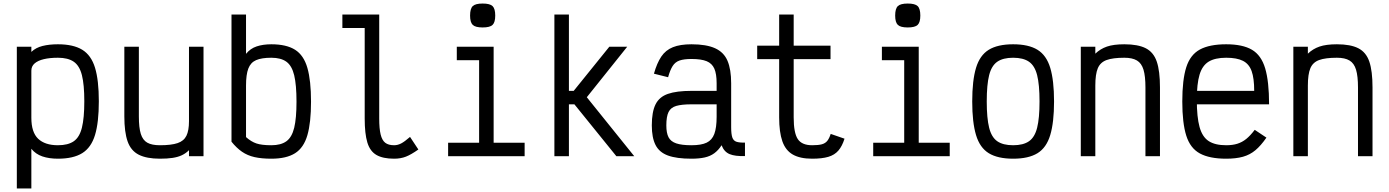

<svg xmlns="http://www.w3.org/2000/svg" viewBox="-20 -882 7840 1084"><path d="M75 182V-618H157V-589Q182 -613 220 -622.5Q258 -632 307 -632Q394 -632 444.5 -601Q495 -570 516.5 -499.5Q538 -429 538 -310Q538 -191 516.5 -120Q495 -49 444.5 -17.5Q394 14 307 14Q257 14 219 1Q181 -12 157 -42V182ZM307 -62Q364 -62 396.5 -84.5Q429 -107 442.5 -161.5Q456 -216 456 -310Q456 -404 442.5 -457.5Q429 -511 396.5 -533.5Q364 -556 307 -556Q261 -556 227.5 -548Q194 -540 175.5 -524Q157 -508 157 -483V-217Q157 -135 195.5 -98.5Q234 -62 307 -62Z M883 14Q808 14 763.5 -8.5Q719 -31 700.5 -83.5Q682 -136 682 -225V-618H764V-225Q764 -161 775 -126Q786 -91 811.5 -76.5Q837 -62 883 -62Q947 -62 982.5 -74Q1018 -86 1032.5 -115.5Q1047 -145 1047 -198V-618H1129V0H1047V-34Q1029 -16 1006.5 -5.5Q984 5 954 9.5Q924 14 883 14Z M1512 14Q1457 14 1417 5Q1377 -4 1346 -25.5Q1315 -47 1287 -82V-800H1369V-578Q1393 -608 1429 -620Q1465 -632 1512 -632Q1597 -632 1646 -601Q1695 -570 1715.5 -498.5Q1736 -427 1736 -308Q1736 -190 1715.5 -119Q1695 -48 1646 -17Q1597 14 1512 14ZM1512 -62Q1566 -62 1597 -84.5Q1628 -107 1641 -160.5Q1654 -214 1654 -308Q1654 -403 1641 -457Q1628 -511 1597 -533.5Q1566 -556 1512 -556Q1457 -556 1426 -542.5Q1395 -529 1382 -495Q1369 -461 1369 -399V-108Q1398 -82 1428 -72Q1458 -62 1512 -62Z M2205 14Q2142 14 2105.5 -7Q2069 -28 2054 -77.5Q2039 -127 2039 -213V-724H1913V-800H2121V-213Q2121 -156 2129 -123Q2137 -90 2155 -76Q2173 -62 2205 -62Q2225 -62 2244.5 -72Q2264 -82 2295 -109L2342 -38Q2301 -9 2271.5 2.5Q2242 14 2205 14Z M2685 0V-594L2737 -542H2559V-618H2767V0ZM2510 0V-76H2942V0ZM2705 -727Q2664 -727 2649 -741.5Q2634 -756 2634 -794Q2634 -833 2649 -847.5Q2664 -862 2705 -862Q2746 -862 2761 -847.5Q2776 -833 2776 -794Q2776 -756 2761 -741.5Q2746 -727 2705 -727Z M3110 0V-800H3192V-369H3219L3420 -618H3521L3293 -333L3561 0H3460L3223 -293H3192V0Z M3884 14Q3800 14 3751 -4Q3702 -22 3681 -63.5Q3660 -105 3660 -174Q3660 -250 3681 -292.5Q3702 -335 3751 -352Q3800 -369 3884 -369H4026V-412Q4026 -465 4013 -494.5Q4000 -524 3969.5 -536.5Q3939 -549 3884 -549Q3842 -549 3817 -540.5Q3792 -532 3777.5 -509Q3763 -486 3752 -446L3672 -466Q3689 -526 3713.5 -562.5Q3738 -599 3779 -615.5Q3820 -632 3884 -632Q3968 -632 4017.5 -609.5Q4067 -587 4087.5 -538.5Q4108 -490 4108 -412V-164Q4108 -125 4114.5 -106Q4121 -87 4138.5 -81.5Q4156 -76 4186 -77V-1Q4130 1 4099 -12Q4068 -25 4054 -62Q4036 -34 4013 -17Q3990 0 3958.5 7Q3927 14 3884 14ZM3884 -62Q3939 -62 3969.5 -76.5Q4000 -91 4013 -126Q4026 -161 4026 -223V-293H3884Q3829 -293 3798 -284Q3767 -275 3754.5 -249.5Q3742 -224 3742 -174Q3742 -131 3754.5 -107Q3767 -83 3798 -72.5Q3829 -62 3884 -62Z M4565 14Q4497 14 4456 -9.5Q4415 -33 4397 -84.5Q4379 -136 4379 -219V-548H4255V-624H4379V-800H4461V-624H4669V-548H4461V-219Q4461 -132 4484 -97Q4507 -62 4565 -62Q4601 -62 4620.5 -67.5Q4640 -73 4651 -87Q4662 -101 4670 -126L4748 -99Q4735 -57 4713.5 -32Q4692 -7 4656.5 3.5Q4621 14 4565 14Z M5085 0V-594L5137 -542H4959V-618H5167V0ZM4910 0V-76H5342V0ZM5105 -727Q5064 -727 5049 -741.5Q5034 -756 5034 -794Q5034 -833 5049 -847.5Q5064 -862 5105 -862Q5146 -862 5161 -847.5Q5176 -833 5176 -794Q5176 -756 5161 -741.5Q5146 -727 5105 -727Z M5700 14Q5613 14 5562.5 -17Q5512 -48 5490.5 -119.5Q5469 -191 5469 -309Q5469 -428 5490.5 -499Q5512 -570 5562.5 -601Q5613 -632 5700 -632Q5787 -632 5837.5 -601Q5888 -570 5909.5 -499Q5931 -428 5931 -309Q5931 -191 5909.5 -119.5Q5888 -48 5837.5 -17Q5787 14 5700 14ZM5700 -62Q5757 -62 5789.5 -84.5Q5822 -107 5835.5 -161Q5849 -215 5849 -309Q5849 -404 5835.5 -457.5Q5822 -511 5789.5 -533.5Q5757 -556 5700 -556Q5643 -556 5610.5 -533.5Q5578 -511 5564.5 -457.5Q5551 -404 5551 -309Q5551 -215 5564.5 -161Q5578 -107 5610.5 -84.5Q5643 -62 5700 -62Z M6082 0V-618H6164V-579Q6192 -606 6229.5 -619Q6267 -632 6328 -632Q6405 -632 6449 -609.5Q6493 -587 6511 -534Q6529 -481 6529 -388V0H6447V-388Q6447 -452 6436 -488.5Q6425 -525 6399 -540.5Q6373 -556 6328 -556Q6263 -556 6227.5 -543Q6192 -530 6178 -496.5Q6164 -463 6164 -399V0Z M6903 14Q6809 14 6754.5 -15.5Q6700 -45 6677.5 -116Q6655 -187 6655 -309Q6655 -432 6677.5 -502.5Q6700 -573 6754.5 -602.5Q6809 -632 6903 -632Q6996 -632 7048.5 -601Q7101 -570 7123 -496Q7145 -422 7145 -293H6684V-369H7061Q7061 -440 7046.5 -480.5Q7032 -521 6997.5 -538.5Q6963 -556 6903 -556Q6840 -556 6804 -534Q6768 -512 6752.5 -460.5Q6737 -409 6737 -318Q6737 -221 6752.5 -165Q6768 -109 6804 -85.5Q6840 -62 6903 -62Q6939 -62 6966 -70.5Q6993 -79 7016 -97.5Q7039 -116 7064 -149L7130 -105Q7099 -60 7068 -34Q7037 -8 6997.5 3Q6958 14 6903 14Z M7282 0V-618H7364V-579Q7392 -606 7429.5 -619Q7467 -632 7528 -632Q7605 -632 7649 -609.5Q7693 -587 7711 -534Q7729 -481 7729 -388V0H7647V-388Q7647 -452 7636 -488.5Q7625 -525 7599 -540.5Q7573 -556 7528 -556Q7463 -556 7427.5 -543Q7392 -530 7378 -496.5Q7364 -463 7364 -399V0Z"/></svg>

Font: Victor Mono Thin Medium
Style: Regular
Weight: 500
Monospace: yes
Version: Version 1.561;gftools[0.9.30]